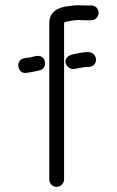

<svg xmlns="http://www.w3.org/2000/svg" viewBox="-20 -700 450 740"><path d="M81 -419C96 -421 119 -425 132 -429C157 -433 161 -466 142 -480C125 -492 103 -477 82 -477L76 -476C36 -471 47 -414 81 -419ZM350 -470C350 -486 337 -499 321 -499H314C307 -499 299 -498 288 -496C267 -491 250 -492 238 -478C221 -458 244 -431 266 -434L276 -436C285 -437 305 -442 314 -442H321C337 -442 350 -453 350 -470ZM227 -9V-613L233 -616C249 -619 266 -623 284 -623C292 -622 299 -622 306 -622H332C348 -622 360 -635 360 -651C360 -667 347 -679 332 -679H306C299 -679 292 -679 284 -680C267 -680 258 -678 242 -676C202 -672 170 -653 170 -611V-9C170 7 182 20 198 20C214 20 227 7 227 -9Z"/></svg>

Font: Electronic
Style: Regular
Weight: 400
Version: Version 1.011